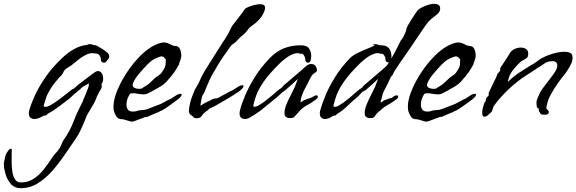

<svg xmlns="http://www.w3.org/2000/svg" viewBox="-158 -611 3017 1005"><path d="M-49 374Q-82 374 -101.5 351.5Q-121 329 -129.5 298.5Q-138 268 -138 244Q-133 221 -130.5 207.5Q-128 194 -112 174Q-105 167 -101 167Q-96 167 -96.5 177Q-97 187 -97 199Q-97 214 -97 238Q-97 262 -93.5 286.5Q-90 311 -79.5 327.5Q-69 344 -49 344Q-11 344 18.5 324.5Q48 305 72 274.5Q96 244 117 211Q125 199 135 189Q145 179 152 168Q160 156 164.5 143Q169 130 176 120Q207 77 227 25Q247 -27 274 -77Q279 -93 289 -114Q300 -140 303.5 -151Q307 -162 307 -166.5Q307 -171 307 -175Q297 -168 291.5 -165.5Q286 -163 279 -159Q272 -155 257 -140L256 -139Q255 -140 249.5 -134Q244 -128 240 -126Q234 -122 221 -109.5Q208 -97 203 -93Q169 -68 146 -50Q123 -32 91 -15L85 -8L83 -7Q81 -7 73.5 -6Q66 -5 70 -5H71Q64 -1 57.5 1.5Q51 4 46 7Q33 12 22 12Q10 12 1.5 5Q-7 -2 -7 -17Q-7 -21 -6.5 -25Q-6 -29 -5 -33Q4 -66 24.5 -111Q45 -156 80 -207Q115 -258 167 -307Q197 -336 229.5 -354Q262 -372 296 -376Q298 -376 303 -378Q308 -380 312 -380Q320 -380 327.5 -377Q335 -374 343 -374Q343 -374 354 -368.5Q365 -363 379 -354Q393 -345 403.5 -335.5Q414 -326 414 -317Q414 -307 406.5 -299Q399 -291 397 -287Q394 -283 387 -283Q372 -283 370 -298Q370 -308 366.5 -315Q363 -322 358 -327Q356 -329 343 -331Q330 -333 325 -333Q306 -333 280.5 -318Q255 -303 226 -277Q213 -266 201.5 -260Q190 -254 181 -245Q177 -241 173.5 -232.5Q170 -224 165 -219Q129 -181 110 -151.5Q91 -122 83.5 -100Q76 -78 71 -60Q71 -52 76 -52H86Q103 -57 126 -72.5Q149 -88 172.5 -106.5Q196 -125 213 -138Q218 -143 223.5 -145Q229 -147 232 -150Q237 -154 240.5 -158Q244 -162 248 -165Q278 -188 292.5 -199Q307 -210 313 -214.5Q319 -219 323 -221.5Q327 -224 334 -230Q346 -239 355 -239Q366 -239 372.5 -230.5Q379 -222 380 -214Q382 -206 382 -199Q382 -187 378 -179Q373 -173 373 -168Q373 -166 374 -164Q375 -162 375 -159Q375 -156 373 -150.5Q371 -145 364 -134V-135Q359 -125 357 -120.5Q355 -116 350 -108Q342 -83 328 -60Q314 -37 297 -8Q284 26 269 59.5Q254 93 231 126Q208 158 179.5 200.5Q151 243 116.5 282.5Q82 322 40.5 348Q-1 374 -49 374Z M530 26Q527 26 517 22.5Q507 19 496 16Q485 13 480 13H479Q460 13 450.5 -2.5Q441 -18 438 -31Q437 -36 436.5 -41.5Q436 -47 436 -53Q436 -86 452 -128Q468 -170 495.5 -215Q523 -260 558 -299Q594 -340 631 -363Q668 -386 698 -389Q714 -389 731 -380Q748 -371 755 -371H756Q777 -371 784 -354Q791 -337 791 -320Q791 -310 787 -299Q783 -288 780.5 -281Q778 -274 780 -276L781 -277Q770 -257 756.5 -236.5Q743 -216 713 -183Q701 -170 680.5 -157.5Q660 -145 641 -135Q622 -125 614 -121Q606 -117 593 -117Q580 -117 564.5 -120Q549 -123 538 -123Q532 -123 527 -122Q522 -121 520 -116Q504 -90 504 -64Q504 -48 511.5 -37.5Q519 -27 537 -27Q543 -27 550 -28Q557 -29 564 -32Q581 -35 588 -35Q595 -35 603.5 -37Q612 -39 632 -47Q654 -56 665.5 -60Q677 -64 683.5 -67Q690 -70 697 -74Q704 -78 719 -86Q730 -92 731.5 -92Q733 -92 737 -94.5Q741 -97 758 -108Q776 -120 786 -120Q793 -120 793 -115Q793 -111 786.5 -103Q780 -95 764 -84Q747 -72 725.5 -56Q704 -40 686 -31Q680 -30 675.5 -26.5Q671 -23 663 -21L607 3L608 2Q611 -1 601.5 2Q592 5 577.5 11Q563 17 549.5 21.5Q536 26 530 26ZM569 -146Q573 -146 577 -146.5Q581 -147 585 -148Q592 -154 598 -157Q604 -160 614 -167Q624 -174 642 -192Q657 -207 668 -213.5Q679 -220 686 -228Q707 -257 708.5 -272Q710 -287 710 -300Q698 -316 688 -316Q682 -316 670 -311Q653 -304 642.5 -298Q632 -292 612 -272Q589 -248 570 -225.5Q551 -203 540 -180Q539 -176 537.5 -172.5Q536 -169 536 -167Q536 -156 546 -151Q556 -146 569 -146Z M871 8Q860 8 856 4Q853 1 851.5 -1Q850 -3 847 -5Q843 -8 837 -12.5Q831 -17 831 -33Q831 -47 837.5 -73.5Q844 -100 863 -145H864Q878 -166 887.5 -188.5Q897 -211 907 -229V-227Q907 -229 918 -246.5Q929 -264 944.5 -289Q960 -314 976 -339Q992 -364 1003.5 -382Q1015 -400 1016 -402V-401Q1018 -404 1024.5 -414.5Q1031 -425 1032 -426H1031Q1041 -442 1044.5 -450.5Q1048 -459 1052.5 -467.5Q1057 -476 1069 -491L1104 -536Q1109 -541 1116.5 -553.5Q1124 -566 1132 -570Q1146 -577 1166.5 -583Q1187 -589 1203 -589Q1214 -589 1221.5 -585.5Q1229 -582 1230 -572Q1229 -557 1219 -537.5Q1209 -518 1189 -499Q1179 -489 1163 -478Q1147 -467 1139 -456H1140Q1129 -440 1111.5 -426Q1094 -412 1085 -401Q1078 -391 1067 -384.5Q1056 -378 1050 -370Q1005 -309 980 -266.5Q955 -224 949 -213Q945 -206 938.5 -191.5Q932 -177 926 -162.5Q920 -148 917 -141Q912 -125 907 -119.5Q902 -114 899 -103Q898 -99 895.5 -87Q893 -75 892 -65.5Q891 -56 892 -58L911 -70L949 -89L950 -90Q961 -95 966 -95Q971 -95 979 -97Q987 -99 1004 -110Q1005 -110 1014 -115Q1023 -120 1032.5 -125.5Q1042 -131 1043 -131Q1054 -137 1055.5 -137Q1057 -137 1061 -139.5Q1065 -142 1082 -153Q1100 -165 1110 -165Q1117 -165 1117 -160Q1117 -156 1110.5 -148Q1104 -140 1088 -129Q1060 -110 1031.5 -93.5Q1003 -77 974 -60Q958 -51 952 -48.5Q946 -46 944.5 -46Q943 -46 940 -44Q937 -42 927 -32L926 -31Q924 -31 916 -24Q908 -17 906 -15Q902 -11 898.5 -5Q895 1 889 4Q882 8 871 8Z M1124 12Q1112 12 1104 5Q1096 -2 1096 -17Q1096 -21 1096.5 -25Q1097 -29 1098 -33Q1106 -66 1125 -111Q1144 -156 1175.5 -207Q1207 -258 1254 -307Q1289 -343 1329 -358.5Q1369 -374 1414 -374H1415Q1449 -374 1460 -356.5Q1471 -339 1471 -321Q1471 -300 1465 -288L1464 -287Q1460 -283 1454 -283Q1449 -283 1444.5 -287Q1440 -291 1440 -298Q1440 -308 1436.5 -315Q1433 -322 1428 -327Q1427 -329 1423 -329.5Q1419 -330 1414 -330H1413Q1410 -330 1407 -331.5Q1404 -333 1401 -333Q1363 -333 1307 -280Q1250 -224 1222 -183Q1194 -142 1183.5 -112.5Q1173 -83 1168 -60Q1167 -52 1173 -52Q1184 -52 1200.5 -62Q1217 -72 1235 -86Q1253 -100 1270 -114.5Q1287 -129 1297 -138Q1302 -143 1306.5 -145Q1311 -147 1314 -150Q1319 -154 1321.5 -158Q1324 -162 1328 -165Q1364 -196 1386 -214.5Q1408 -233 1420.5 -244Q1433 -255 1442 -263Q1455 -276 1471 -276Q1494 -276 1500 -251Q1504 -237 1493 -231.5Q1482 -226 1477 -219Q1469 -209 1460 -189.5Q1451 -170 1436 -143Q1427 -126 1420.5 -105.5Q1414 -85 1416 -75L1433 -86Q1446 -92 1461 -96.5Q1476 -101 1486 -108Q1493 -112 1498 -112Q1506 -112 1506 -105Q1506 -97 1494 -89Q1465 -68 1448 -59.5Q1431 -51 1412 -32Q1408 -28 1395.5 -13.5Q1383 1 1378 4Q1374 6 1369.5 6.5Q1365 7 1361 7Q1347 7 1344 4Q1342 2 1338.5 0.5Q1335 -1 1333 -6Q1331 -14 1331 -20Q1331 -38 1340.5 -62.5Q1350 -87 1366 -117Q1379 -142 1385 -156Q1391 -170 1394 -179.5Q1397 -189 1401 -198Q1387 -185 1372 -171Q1357 -157 1337 -140Q1334 -138 1329 -134.5Q1324 -131 1322 -130L1295 -105Q1267 -83 1245 -64Q1223 -45 1200 -28Q1177 -11 1145 7Q1133 12 1124 12Z M1544 12Q1532 12 1524 5Q1516 -2 1516 -18Q1516 -21 1516.5 -25Q1517 -29 1518 -33Q1527 -66 1545.5 -111Q1564 -156 1595.5 -207Q1627 -258 1674 -307Q1688 -321 1713.5 -333.5Q1739 -346 1763 -355.5Q1787 -365 1797.5 -370.5Q1808 -376 1792 -376H1791Q1794 -377 1798 -378.5Q1802 -380 1806 -380Q1814 -380 1820.5 -377Q1827 -374 1834 -374H1835Q1859 -374 1871 -364.5Q1883 -355 1887 -341.5Q1891 -328 1891 -316Q1891 -313 1891 -309.5Q1891 -306 1890 -303Q1902 -324 1913.5 -346.5Q1925 -369 1933.5 -386Q1942 -403 1943 -405V-404Q1943 -400 1947 -407.5Q1951 -415 1952 -416Q1965 -439 1968.5 -456Q1972 -473 1988 -495H1987Q1990 -500 1998.5 -513Q2007 -526 2015.5 -539Q2024 -552 2028 -557Q2039 -568 2066.5 -579.5Q2094 -591 2116 -591Q2128 -591 2136.5 -586Q2145 -581 2146 -569Q2146 -553 2137.5 -543.5Q2129 -534 2115.5 -524.5Q2102 -515 2086 -499Q2074 -486 2047 -445Q2020 -404 1984 -352Q1949 -302 1931 -275.5Q1913 -249 1906.5 -238Q1900 -227 1898 -220L1897 -219Q1887 -209 1879 -189.5Q1871 -170 1856 -143Q1848 -128 1845 -118.5Q1842 -109 1839 -93Q1835 -86 1834.5 -79Q1834 -72 1836 -75Q1836 -74 1842 -78Q1848 -82 1853 -86Q1855 -87 1861.5 -89Q1868 -91 1869 -91L1870 -92Q1879 -96 1882 -96H1884Q1886 -96 1890 -98Q1894 -100 1906 -108Q1913 -112 1918 -112Q1926 -112 1926 -105Q1926 -97 1914 -89Q1885 -68 1868 -59.5Q1851 -51 1832 -32L1831 -31Q1829 -31 1821.5 -24Q1814 -17 1813 -15Q1809 -11 1806 -5.5Q1803 0 1797 4H1798Q1794 6 1789.5 6.5Q1785 7 1781 7Q1767 7 1764 4Q1762 2 1758.5 0.5Q1755 -1 1753 -6Q1751 -14 1751 -20Q1751 -38 1760.5 -62.5Q1770 -87 1786 -117Q1799 -142 1805 -156Q1811 -170 1814 -179.5Q1817 -189 1821 -198Q1807 -185 1792 -171Q1777 -157 1757 -140Q1754 -138 1748 -135Q1742 -132 1740 -131L1715 -105Q1684 -80 1660 -56Q1636 -32 1607 -15V-16Q1606 -15 1604.5 -12.5Q1603 -10 1600 -8V-7Q1596 -6 1593 -6Q1590 -6 1588 -5Q1582 -1 1576 1.5Q1570 4 1565 7Q1553 12 1544 12ZM1593 -52Q1596 -51 1601 -52Q1616 -57 1637.5 -72.5Q1659 -88 1680.5 -106.5Q1702 -125 1717 -138Q1722 -143 1726.5 -145Q1731 -147 1734 -150Q1739 -153 1741.5 -157.5Q1744 -162 1748 -165Q1784 -196 1806 -214.5Q1828 -233 1840.5 -244Q1853 -255 1862 -263Q1865 -266 1869.5 -271.5Q1874 -277 1878 -284H1875Q1870 -284 1865 -287.5Q1860 -291 1860 -298Q1860 -308 1856.5 -315Q1853 -322 1848 -327Q1847 -329 1843 -329.5Q1839 -330 1834 -330H1833Q1830 -330 1827 -331.5Q1824 -333 1821 -333Q1783 -333 1727 -280Q1670 -224 1642 -183Q1614 -142 1603.5 -112.5Q1593 -83 1588 -60Q1587 -55 1588 -54Q1589 -53 1593 -52Z M2071 26Q2068 26 2058 22.5Q2048 19 2037 16Q2026 13 2021 13H2020Q2001 13 1991.5 -2.5Q1982 -18 1979 -31Q1978 -36 1977.5 -41.5Q1977 -47 1977 -53Q1977 -86 1993 -128Q2009 -170 2036.5 -215Q2064 -260 2099 -299Q2135 -340 2172 -363Q2209 -386 2239 -389Q2255 -389 2272 -380Q2289 -371 2296 -371H2297Q2318 -371 2325 -354Q2332 -337 2332 -320Q2332 -310 2328 -299Q2324 -288 2321.5 -281Q2319 -274 2321 -276L2322 -277Q2311 -257 2297.5 -236.5Q2284 -216 2254 -183Q2242 -170 2221.5 -157.5Q2201 -145 2182 -135Q2163 -125 2155 -121Q2147 -117 2134 -117Q2121 -117 2105.5 -120Q2090 -123 2079 -123Q2073 -123 2068 -122Q2063 -121 2061 -116Q2045 -90 2045 -64Q2045 -48 2052.5 -37.5Q2060 -27 2078 -27Q2084 -27 2091 -28Q2098 -29 2105 -32Q2122 -35 2129 -35Q2136 -35 2144.5 -37Q2153 -39 2173 -47Q2195 -56 2206.5 -60Q2218 -64 2224.5 -67Q2231 -70 2238 -74Q2245 -78 2260 -86Q2271 -92 2272.5 -92Q2274 -92 2278 -94.5Q2282 -97 2299 -108Q2317 -120 2327 -120Q2334 -120 2334 -115Q2334 -111 2327.5 -103Q2321 -95 2305 -84Q2288 -72 2266.5 -56Q2245 -40 2227 -31Q2221 -30 2216.5 -26.5Q2212 -23 2204 -21L2148 3L2149 2Q2152 -1 2142.5 2Q2133 5 2118.5 11Q2104 17 2090.5 21.5Q2077 26 2071 26ZM2110 -146Q2114 -146 2118 -146.5Q2122 -147 2126 -148Q2133 -154 2139 -157Q2145 -160 2155 -167Q2165 -174 2183 -192Q2198 -207 2209 -213.5Q2220 -220 2227 -228Q2248 -257 2249.5 -272Q2251 -287 2251 -300Q2239 -316 2229 -316Q2223 -316 2211 -311Q2194 -304 2183.5 -298Q2173 -292 2153 -272Q2130 -248 2111 -225.5Q2092 -203 2081 -180Q2080 -176 2078.5 -172.5Q2077 -169 2077 -167Q2077 -156 2087 -151Q2097 -146 2110 -146Z M2375 0Q2366 -3 2366 -21Q2366 -32 2369.5 -46Q2373 -60 2380 -79V-76Q2382 -76 2384 -83Q2386 -90 2385 -91Q2386 -97 2393.5 -104.5Q2401 -112 2400 -113V-114Q2402 -118 2400 -119Q2398 -120 2401 -127Q2412 -150 2421 -169.5Q2430 -189 2439 -205Q2439 -205 2441 -212Q2443 -219 2446 -225V-223Q2447 -227 2451 -230.5Q2455 -234 2456 -235Q2461 -244 2461 -248Q2461 -250 2460 -250Q2459 -250 2459 -251Q2459 -252 2461 -255.5Q2463 -259 2469 -267H2468Q2472 -272 2480.5 -285Q2489 -298 2497.5 -311Q2506 -324 2508 -328Q2516 -345 2533.5 -353.5Q2551 -362 2568 -362Q2584 -362 2595.5 -354.5Q2607 -347 2607 -330Q2607 -314 2599.5 -308Q2592 -302 2579.5 -295.5Q2567 -289 2552 -273Q2523 -242 2513 -222.5Q2503 -203 2501 -182Q2505 -187 2510 -191Q2531 -212 2557.5 -229.5Q2584 -247 2625 -272H2627Q2628 -272 2640.5 -281Q2653 -290 2666.5 -299.5Q2680 -309 2683 -309Q2683 -309 2695 -315Q2707 -321 2720 -325Q2764 -340 2796 -340Q2819 -340 2830 -332Q2839 -326 2839 -308Q2839 -295 2833 -278V-280Q2832 -280 2829 -272.5Q2826 -265 2823 -260Q2821 -257 2816 -249Q2811 -241 2810 -239V-240Q2804 -229 2799 -223.5Q2794 -218 2787 -209Q2777 -197 2760 -172.5Q2743 -148 2727.5 -120.5Q2712 -93 2707 -71Q2706 -65 2703.5 -57.5Q2701 -50 2702 -45V-44Q2702 -42 2706 -38.5Q2710 -35 2711 -33Q2715 -29 2715 -24Q2715 -18 2708.5 -13.5Q2702 -9 2685 -11Q2674 -11 2670.5 -17Q2667 -23 2663 -30V-31Q2663 -33 2662.5 -35Q2662 -37 2662 -41Q2663 -43 2659.5 -43.5Q2656 -44 2652 -51Q2652 -51 2651 -61Q2650 -71 2650 -75Q2650 -85 2657 -99.5Q2664 -114 2668 -125Q2673 -136 2689 -157Q2705 -178 2722.5 -200.5Q2740 -223 2749 -238Q2759 -255 2759 -268Q2759 -280 2752 -285.5Q2745 -291 2736 -291Q2731 -291 2721.5 -290Q2712 -289 2703 -285Q2699 -284 2689.5 -277Q2680 -270 2671 -264Q2662 -258 2659 -258Q2652 -253 2646 -248.5Q2640 -244 2630 -238L2599 -218Q2549 -186 2504.5 -144Q2460 -102 2428 -58Q2424 -53 2422 -44Q2420 -35 2417 -29Q2413 -22 2409 -19.5Q2405 -17 2403 -15Q2395 -5 2387.5 -2.5Q2380 0 2375 0Z"/></svg>

Font: Vujahday Script
Style: Regular
Weight: 400
Designer: Robert E. Leuschke
Foundry: Robert E. Leuschke
Version: Version 1.010; ttfautohint (v1.8.3)